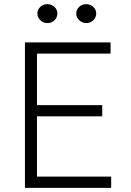

<svg xmlns="http://www.w3.org/2000/svg" viewBox="-20 -904 630 924"><path d="M100 0V-700H512V-646H158V-398H472V-344H158V-54H515V0ZM208 -793Q188 -793 174 -806.8Q160 -820.5 160 -839Q160 -851.5 166.5 -861.8Q173 -872 184 -878Q195 -884 208 -884Q227.5 -884 241.8 -871Q256 -858 256 -839Q256 -826.5 249.8 -816Q243.5 -805.5 232.5 -799.2Q221.5 -793 208 -793ZM395 -793Q375 -793 361 -806.8Q347 -820.5 347 -839Q347 -851 353.2 -861.2Q359.5 -871.5 370.5 -877.8Q381.5 -884 395 -884Q414.5 -884 428.8 -871Q443 -858 443 -839Q443 -826.5 436.5 -816Q430 -805.5 419 -799.2Q408 -793 395 -793Z"/></svg>

Font: Geologica Thin Roman Thin
Style: Regular
Weight: 250
Version: Version 1.010;gftools[0.9.28]